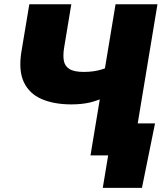

<svg xmlns="http://www.w3.org/2000/svg" viewBox="-20 -748 781 924"><path d="M323.2 -245.6Q240.2 -245.6 180.7 -271.2Q121.1 -296.9 94.7 -352.8Q68.4 -408.7 83 -499L121.1 -727.5H323.2L288.6 -518.6Q282.7 -482.9 287.1 -456.5Q291.5 -430.2 314 -416Q336.4 -401.9 383.3 -401.9Q431.6 -401.9 469.5 -413.8Q507.3 -425.8 529.8 -439L505.4 -289.6Q451.7 -263.7 412.1 -254.6Q372.6 -245.6 323.2 -245.6ZM415.5 0 536.1 -727.5H737.8L617.2 0ZM474.6 156.2 500.5 0H453.6L479 -154.3H726.1L663.1 156.2Z"/></svg>

Font: Inter 28pt Black
Style: Italic
Weight: 900
Italic angle: -9.3988°
Designer: Rasmus Andersson
Foundry: rsms
Version: Version 4.001;git-66647c0bb